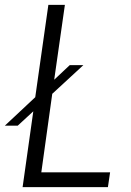

<svg xmlns="http://www.w3.org/2000/svg" viewBox="-66 -770 540 790"><path d="M387 -61 378 0H27L71 -312L7 -253H-46L79 -370L133 -750H201L157 -442L221 -502H277L149 -384L104 -61Z"/></svg>

Font: Oakes Grotesk Light
Style: Italic
Weight: 300
Italic angle: -8°
Designer: Samuel Oakes
Foundry: Samuel Oakes
Version: Version 1.000;PS 001.000;hotconv 1.0.88;makeotf.lib2.5.64775